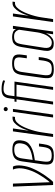

<svg xmlns="http://www.w3.org/2000/svg" viewBox="822 -1496 684 2367"><g transform="rotate(-90 1163.5 -313.0)"><path d="M66 0 46 -495H83L100 -41Q104 -43 120.5 -64Q137 -85 159.5 -118Q182 -151 204 -190Q226 -229 241 -269Q268 -341 271.5 -396.5Q275 -452 256 -495H293Q304 -476 306.5 -447Q309 -418 305 -385Q301 -352 292 -317Q283 -282 269 -252Q251 -209 226 -166.5Q201 -124 176 -88.5Q151 -53 131 -29Q111 -5 103 0Z M428 9Q382 9 356 -2.5Q330 -14 322 -43Q314 -72 321 -125L357 -384Q367 -453 402.5 -477.5Q438 -502 502 -502Q576 -502 601.5 -471.5Q627 -441 611 -367Q602 -323 572 -296.5Q542 -270 503.5 -255.5Q465 -241 428.5 -234.5Q392 -228 371 -225L356 -120Q348 -62 362 -39.5Q376 -17 430 -17Q484 -17 505 -39.5Q526 -62 534 -119L541 -174H577L570 -122Q563 -70 548 -42Q533 -14 504.5 -2.5Q476 9 428 9ZM375 -252Q399 -255 430 -261Q461 -267 491 -279.5Q521 -292 543.5 -314Q566 -336 574 -369Q587 -421 573 -450Q559 -479 504 -479Q451 -479 425.5 -457Q400 -435 393 -381Z M658 0 727 -495H763L735 -299Q740 -317 752.5 -350.5Q765 -384 785 -418Q805 -452 831.5 -476Q858 -500 891 -500Q895 -500 901 -500Q907 -500 910 -499L905 -469Q903 -470 898.5 -470Q894 -470 889 -470Q863 -469 839 -447Q815 -425 795 -388.5Q775 -352 759 -309Q743 -266 732 -223.5Q721 -181 716 -146L694 0Z M898 0 968 -495H1004L934 0ZM1001 -559Q991 -559 983.5 -566.5Q976 -574 976 -584Q976 -595 983.5 -602Q991 -609 1001 -609Q1012 -609 1019.5 -602Q1027 -595 1027 -584Q1027 -574 1019.5 -566.5Q1012 -559 1001 -559Z M1058 0 1122 -451H1091L1094 -476H1125L1135 -543Q1141 -588 1165.5 -611.5Q1190 -635 1247 -635Q1278 -635 1303.5 -631Q1329 -627 1356 -616L1351 -592Q1323 -602 1299.5 -606.5Q1276 -611 1247 -611Q1215 -611 1195.5 -596Q1176 -581 1170 -543L1161 -476H1341L1274 0H1239L1303 -451H1158L1094 0Z M1493 9Q1459 9 1435.5 3Q1412 -3 1399 -17.5Q1386 -32 1383.5 -58.5Q1381 -85 1386 -125L1422 -384Q1432 -453 1464 -479Q1496 -505 1565 -505Q1634 -505 1658 -479Q1682 -453 1672 -384L1664 -324H1628L1636 -385Q1644 -435 1630 -458Q1616 -481 1561 -481Q1508 -481 1487 -458Q1466 -435 1459 -385L1421 -117Q1414 -61 1428 -38.5Q1442 -16 1495 -16Q1549 -16 1569.5 -38.5Q1590 -61 1599 -117L1607 -177H1643L1637 -125Q1629 -72 1613 -43Q1597 -14 1568 -2.5Q1539 9 1493 9Z M1809 8Q1798 8 1780.5 5.5Q1763 3 1747.5 -8Q1732 -19 1723.5 -43.5Q1715 -68 1722 -112L1766 -385Q1775 -441 1793.5 -466Q1812 -491 1837.5 -498Q1863 -505 1890 -505Q1921 -505 1950 -494Q1979 -483 1986 -455L1991 -495H2028L1958 0H1924L1937 -89Q1929 -69 1913 -46.5Q1897 -24 1872 -8Q1847 8 1809 8ZM1821 -16Q1848 -16 1868.5 -31Q1889 -46 1903.5 -68.5Q1918 -91 1927 -116Q1936 -141 1941 -161Q1946 -181 1947 -191L1980 -420Q1978 -427 1971.5 -441Q1965 -455 1948 -468Q1931 -481 1894 -481Q1857 -481 1838 -467Q1819 -453 1811.5 -429Q1804 -405 1799 -375L1757 -108Q1753 -76 1759 -57Q1765 -38 1776.5 -29.5Q1788 -21 1800.5 -18.5Q1813 -16 1821 -16Z M2075 0 2144 -495H2180L2152 -299Q2157 -317 2169.5 -350.5Q2182 -384 2202 -418Q2222 -452 2248.5 -476Q2275 -500 2308 -500Q2312 -500 2318 -500Q2324 -500 2327 -499L2322 -469Q2320 -470 2315.5 -470Q2311 -470 2306 -470Q2280 -469 2256 -447Q2232 -425 2212 -388.5Q2192 -352 2176 -309Q2160 -266 2149 -223.5Q2138 -181 2133 -146L2111 0Z"/></g></svg>

Font: Alumni Sans Thin ExtraLight
Style: Italic
Weight: 250
Italic angle: -8°
Version: Version 1.016